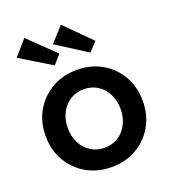

<svg xmlns="http://www.w3.org/2000/svg" viewBox="-144 -900 912 1018"><g transform="rotate(-20 312.0 -391.0)"><path d="M313 10Q234 10 172 -25.5Q110 -61 74 -123Q38 -185 38 -264Q38 -343 74 -405Q110 -467 172 -502.5Q234 -538 313 -538Q391 -538 453 -502.5Q515 -467 550.5 -405Q586 -343 586 -264Q586 -185 550.5 -123Q515 -61 453 -25.5Q391 10 313 10ZM313 -99Q356 -99 389.5 -120.5Q423 -142 442 -179.5Q461 -217 461 -264Q461 -312 442 -349Q423 -386 389.5 -407.5Q356 -429 313 -429Q269 -429 235 -407.5Q201 -386 182 -348.5Q163 -311 163 -264Q163 -217 182 -179.5Q201 -142 235 -120.5Q269 -99 313 -99ZM413 -599 241 -709 316 -792 459 -649ZM212 -600 36 -707 110 -792 256 -651Z"/></g></svg>

Font: Lexend Deca Medium
Style: Regular
Weight: 500
Designer: Bonnie Shaver-Troup, Thomas Jockin
Foundry: Lexend
Version: Version 1.008; ttfautohint (v1.8.4.7-5d5b)